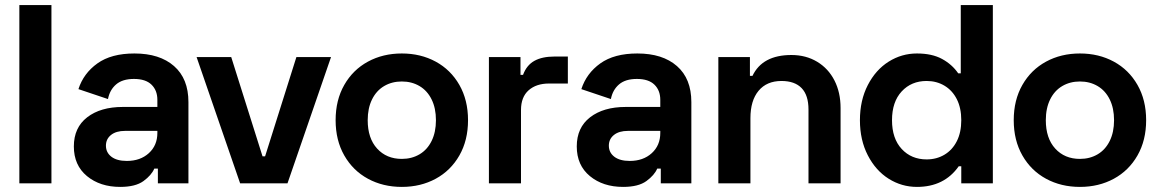

<svg xmlns="http://www.w3.org/2000/svg" viewBox="-20 -720 4547 754"><path d="M182 0H56V-700H182Z M288 -370Q308 -432 362.5 -471Q417 -510 508 -510Q607 -510 663.5 -460.5Q720 -411 720 -319V0H600V-58H586Q575 -32 543.5 -9Q512 14 452 14Q373 14 321.5 -28.5Q270 -71 270 -145Q270 -219 322.5 -259.5Q375 -300 462 -300H598V-328Q598 -365 575 -387.5Q552 -410 506 -410Q461 -410 436 -388.5Q411 -367 404 -331ZM396 -148Q396 -121 417.5 -104.5Q439 -88 478 -88Q531 -88 564.5 -118.5Q598 -149 598 -198V-206H471Q436 -206 416 -190Q396 -174 396 -148Z M888 -496 1011 -106H1021L1144 -496H1280L1109 0H923L752 -496Z M1298 -248Q1298 -327 1332 -386.5Q1366 -446 1425 -478Q1484 -510 1558 -510Q1632 -510 1691 -478Q1750 -446 1784 -386.5Q1818 -327 1818 -248Q1818 -169 1784 -109.5Q1750 -50 1691 -18Q1632 14 1558 14Q1484 14 1425 -18Q1366 -50 1332 -109.5Q1298 -169 1298 -248ZM1424 -248Q1424 -177 1461 -136.5Q1498 -96 1558 -96Q1597 -96 1627.5 -114Q1658 -132 1675 -166.5Q1692 -201 1692 -248Q1692 -295 1675 -329.5Q1658 -364 1627.5 -382Q1597 -400 1558 -400Q1519 -400 1488.5 -382Q1458 -364 1441 -329.5Q1424 -295 1424 -248Z M2024 -426H2034Q2048 -464 2078.5 -481Q2109 -498 2158 -498H2210V-392H2136Q2086 -392 2056 -365.5Q2026 -339 2026 -288V0H1900V-496H2024Z M2263 -370Q2283 -432 2337.5 -471Q2392 -510 2483 -510Q2582 -510 2638.5 -460.5Q2695 -411 2695 -319V0H2575V-58H2561Q2550 -32 2518.5 -9Q2487 14 2427 14Q2348 14 2296.5 -28.5Q2245 -71 2245 -145Q2245 -219 2297.5 -259.5Q2350 -300 2437 -300H2573V-328Q2573 -365 2550 -387.5Q2527 -410 2481 -410Q2436 -410 2411 -388.5Q2386 -367 2379 -331ZM2371 -148Q2371 -121 2392.5 -104.5Q2414 -88 2453 -88Q2506 -88 2539.5 -118.5Q2573 -149 2573 -198V-206H2446Q2411 -206 2391 -190Q2371 -174 2371 -148Z M2925 -496V-422H2935Q2974 -504 3088 -504Q3145 -504 3189 -477.5Q3233 -451 3257 -404Q3281 -357 3281 -296V0H3155V-290Q3155 -346 3128 -374Q3101 -402 3049 -402Q2991 -402 2959 -363.5Q2927 -325 2927 -256V0H2801V-496Z M3879 0H3755V-67H3745Q3688 14 3581 14Q3521 14 3470 -18Q3419 -50 3388 -110Q3357 -170 3357 -248Q3357 -326 3388 -386Q3419 -446 3470 -478Q3521 -510 3581 -510Q3640 -510 3679.5 -488.5Q3719 -467 3743 -432H3753V-700H3879ZM3619 -402Q3559 -402 3521 -361Q3483 -320 3483 -248Q3483 -176 3521 -135Q3559 -94 3619 -94Q3658 -94 3689 -112.5Q3720 -131 3737.5 -165.5Q3755 -200 3755 -248Q3755 -296 3737.5 -330.5Q3720 -365 3689 -383.5Q3658 -402 3619 -402Z M3961 -248Q3961 -327 3995 -386.5Q4029 -446 4088 -478Q4147 -510 4221 -510Q4295 -510 4354 -478Q4413 -446 4447 -386.5Q4481 -327 4481 -248Q4481 -169 4447 -109.5Q4413 -50 4354 -18Q4295 14 4221 14Q4147 14 4088 -18Q4029 -50 3995 -109.5Q3961 -169 3961 -248ZM4087 -248Q4087 -177 4124 -136.5Q4161 -96 4221 -96Q4260 -96 4290.5 -114Q4321 -132 4338 -166.5Q4355 -201 4355 -248Q4355 -295 4338 -329.5Q4321 -364 4290.5 -382Q4260 -400 4221 -400Q4182 -400 4151.5 -382Q4121 -364 4104 -329.5Q4087 -295 4087 -248Z"/></svg>

Font: Space Grotesk Variable
Style: Regular
Weight: 400
Designer: Florian Karsten (Space Grotesk), Colophon Foundry (Space Mono)
Foundry: Florian Karsten
Version: Version 1.106